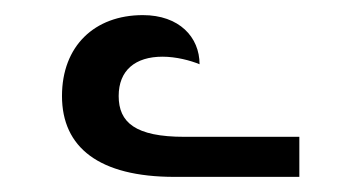

<svg xmlns="http://www.w3.org/2000/svg" viewBox="-20 -841 463 254"><path d="M211 -607H376V-660H224C159 -660 137 -679 137 -714C137 -748 159 -766 195 -766C213 -766 232 -761 244 -756C244 -792 217 -821 169 -821C105 -821 62 -780 62 -714C62 -646 111 -607 211 -607Z"/></svg>

Font: Noto Serif Armenian
Style: Regular
Weight: 400
Designer: Monotype Design Team
Foundry: Monotype Imaging Inc.
Version: Version 1.901